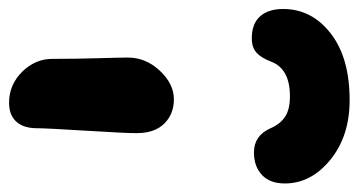

<svg xmlns="http://www.w3.org/2000/svg" viewBox="-252 -598 817 438"><g transform="rotate(90 157.0 -378.5)"><path d="M166 -767.1Q248 -767.1 302 -723.1Q356 -679.2 356 -619.1Q356 -585 336.4 -566.9Q316.9 -548.8 285.2 -548.8Q246.6 -548.8 230 -586.9Q220.7 -608.4 204.1 -619.6Q187.5 -630.9 157.2 -630.9Q94.2 -630.9 78.1 -587.9Q69.3 -564.9 57.4 -554.4Q45.4 -543.9 24.9 -543.9Q-8.3 -543.9 -25.1 -562.7Q-42 -581.5 -42 -615.2Q-42 -680.7 13.7 -723.9Q69.3 -767.1 166 -767.1ZM171.9 9.8Q130.9 9.8 101.3 -20Q71.8 -49.8 71.8 -88.9Q71.8 -142.6 70.3 -192.9Q68.8 -243.2 68.8 -261.2Q68.8 -302.2 98.9 -334.2Q128.9 -366.2 164.1 -366.2Q197.3 -366.2 219 -344.7Q240.7 -323.2 241.2 -283.2Q241.7 -261.7 235.8 -168Q230 -74.2 230 -53.2Q230 -23.4 215.1 -6.8Q200.2 9.8 171.9 9.8Z"/></g></svg>

Font: Shantell Sans Irregular
Style: Bold
Weight: 700
Designer: Stephen Nixon, Anya Danilova, Shantell Martin
Foundry: Arrow Type
Version: Version 1.006;[9816181b4]